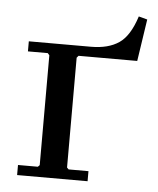

<svg xmlns="http://www.w3.org/2000/svg" viewBox="-46 -624 548 665"><g transform="rotate(5 228.0 -292.0)"><path d="M234 -430V-465H254Q314 -465 351 -490Q388 -515 410 -584L440 -576L418 -430ZM234 -430H214L208 -423V-41L214 -35H283V0H38V-35H107L113 -41V-423L107 -430H38V-465H234Z"/></g></svg>

Font: Brygada 1918 Medium
Style: Regular
Weight: 500
Designer: Mateusz Machalski | Borys Kosmynka | Przemek Hoffer
Foundry: NIEPODLEGLA 2018
Version: Version 3.006